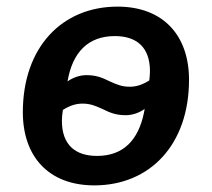

<svg xmlns="http://www.w3.org/2000/svg" viewBox="-20 -548 640 580"><path d="M265 12C432 12 551 -110 551 -307C551 -441 473 -528 335 -528C168 -528 49 -406 49 -209C49 -75 127 12 265 12ZM273 -77C207 -77 167 -111 167 -183C167 -192 168 -204 170 -216C191 -229 209 -235 229 -235C252 -235 267 -229 289 -219C313 -207 331 -200 360 -200C381 -200 402 -208 417 -219L415 -208C398 -125 353 -77 273 -77ZM327 -439C393 -439 433 -405 433 -333C433 -324 432 -315 431 -305C410 -292 392 -286 372 -286C349 -286 334 -292 312 -302C288 -314 270 -321 241 -321C220 -321 199 -313 184 -302C199 -391 247 -439 327 -439Z"/></svg>

Font: IBM Plex Mono SmBld
Style: Italic
Weight: 600
Italic angle: -9.5°
Monospace: yes
Designer: Mike Abbink, Paul van der Laan, Pieter van Rosmalen
Foundry: Bold Monday
Version: Version 2.004